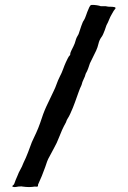

<svg xmlns="http://www.w3.org/2000/svg" viewBox="-20 -703 518 777"><path d="M418 -676Q423 -676 434 -675.5Q445 -675 447 -672Q449 -670 446 -667Q443 -664 440 -659L432 -645Q426 -635 421.5 -623.5Q417 -612 413 -605Q411 -602 409 -595.5Q407 -589 404 -581Q401 -573 397.5 -565Q394 -557 390 -552Q382 -541 378.5 -526Q375 -511 369 -498L344 -447Q341 -438 337 -426.5Q333 -415 327 -405Q324 -393 318.5 -382.5Q313 -372 310 -359Q307 -353 303.5 -344.5Q300 -336 298 -330Q291 -311 283.5 -289.5Q276 -268 264 -242Q259 -231 254.5 -224.5Q250 -218 247 -208Q238 -192 231 -176.5Q224 -161 218 -145Q210 -124 200 -106.5Q190 -89 180 -69Q175 -61 170.5 -49Q166 -37 163 -27Q157 -10 149.5 8.5Q142 27 134 44Q134 51 133 51Q131 53 127 52.5Q123 52 121 52Q109 54 97.5 54Q86 54 71 52Q68 51 62.5 51.5Q57 52 54 52Q51 52 45.5 53.5Q40 55 31 53Q29 49 32.5 47Q36 45 38 40Q40 33 43.5 25Q47 17 50 10Q56 -6 62.5 -17Q69 -28 75 -44Q85 -64 93.5 -86.5Q102 -109 109 -128Q118 -147 126.5 -165.5Q135 -184 142 -204Q155 -245 167.5 -272Q180 -299 197 -334Q204 -348 209 -362.5Q214 -377 222 -393Q230 -408 235.5 -423.5Q241 -439 247 -452Q250 -458 254 -466.5Q258 -475 264 -481Q264 -490 269 -499Q274 -508 277 -515Q283 -527 286 -539Q289 -551 298 -565Q300 -571 303 -580Q306 -589 309 -598Q312 -607 315 -613.5Q318 -620 319 -620Q324 -628 328.5 -641.5Q333 -655 338 -666Q340 -670 340.5 -672Q341 -674 346 -681Q348 -684 360.5 -683Q373 -682 381 -680Q387 -678 387.5 -678Q388 -678 394 -678Q404 -678 407 -678Q410 -678 418 -676Z"/></svg>

Font: Kirang Haerang
Style: Regular
Weight: 400
Version: Version 1.00